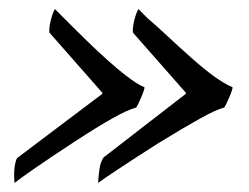

<svg xmlns="http://www.w3.org/2000/svg" viewBox="-20 -443 549 423"><path d="M492 -251Q493 -250 491 -244Q490 -240 484 -226Q478 -212 474 -206Q457 -202 421 -182Q385 -162 328 -127Q273 -92 240 -70Q207 -48 196 -40Q197 -54 199 -69.5Q201 -85 208 -96L389 -236L390 -238L273 -371Q272 -375 273 -383Q274 -391 276 -399Q278 -407 280.5 -413.5Q283 -420 285 -423L305 -403Q326 -385 349.5 -363Q373 -341 400 -317Q458 -265 492 -251ZM298 -251Q299 -250 297 -244Q296 -240 290 -226Q284 -212 280 -206Q263 -202 229 -183Q195 -164 143 -130Q91 -96 58.5 -73.5Q26 -51 12 -40Q10 -62 12.5 -77Q15 -92 18 -95L205 -236L206 -238L89 -371Q88 -375 89 -383Q90 -391 92 -399Q94 -407 96.5 -413.5Q99 -420 101 -423L142 -382Q257 -267 298 -251Z"/></svg>

Font: Lusitana
Style: Italic
Weight: 400
Italic angle: -12°
Designer: Ana Paula Megda
Foundry: Ana Paula Megda
Version: Version 1.000; ttfautohint (v1.1) -l 8 -r 50 -G 200 -x 14 -D